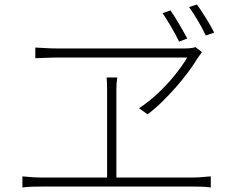

<svg xmlns="http://www.w3.org/2000/svg" viewBox="-20 -859 1040 848"><path d="M733 -813Q750 -789 771 -753Q792 -717 807 -689L771 -675Q757 -705 736 -740.5Q715 -776 698 -801ZM850 -839Q867 -815 888.5 -781Q910 -747 926 -715L889 -702Q874 -734 853.5 -768.5Q833 -803 815 -828ZM872 -629Q867 -621 862 -615Q857 -609 852 -601Q834 -571 810 -539Q786 -507 757.5 -474.5Q729 -442 697.5 -411Q666 -380 632 -354L594 -381Q637 -409 677.5 -447Q718 -485 751.5 -526.5Q785 -568 807 -605Q785 -605 739.5 -605Q694 -605 634.5 -605Q575 -605 512 -605Q449 -605 391 -605Q333 -605 291 -605Q249 -605 233 -605Q216 -605 193 -604Q170 -603 153 -602.5Q136 -602 136 -602V-649Q158 -648 182.5 -646.5Q207 -645 232 -645Q249 -645 291 -645Q333 -645 389.5 -645Q446 -645 507.5 -645Q569 -645 627.5 -645Q686 -645 731 -645Q776 -645 798 -645Q810 -645 823 -646.5Q836 -648 843 -651ZM494 -466Q494 -456 494 -425.5Q494 -395 494 -353Q494 -311 494 -265Q494 -219 494 -176.5Q494 -134 494 -101.5Q494 -69 494 -55H453Q453 -69 453 -101.5Q453 -134 453 -176.5Q453 -219 453 -265Q453 -311 453 -353Q453 -395 453 -425.5Q453 -456 453 -466Q453 -479 452.5 -491.5Q452 -504 451 -517H498Q496 -504 495 -492.5Q494 -481 494 -466ZM79 -80Q100 -78 121 -76.5Q142 -75 161 -75H834Q855 -75 873.5 -77Q892 -79 911 -80V-31Q892 -34 870 -34.5Q848 -35 834 -35H161Q142 -35 121.5 -34.5Q101 -34 79 -31Z"/></svg>

Font: Noto Sans KR ExtraLight
Style: Regular
Weight: 250
Designer: Ryoko NISHIZUKA  (kana, bopomofo & ideographs); Paul D. Hunt (Latin, Greek & Cyrillic); Sandoll Communications , Soo-you
Foundry: Adobe
Version: Version 2.004-H2;hotconv 1.0.118;makeotfexe 2.5.65603